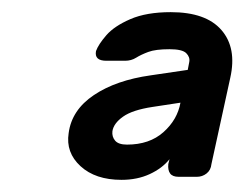

<svg xmlns="http://www.w3.org/2000/svg" viewBox="-20 -725 402 316"><path d="M180 -429Q137 -429 112.5 -451.5Q88 -474 93 -506Q98 -544 134.5 -568.5Q171 -593 228 -601L289 -610Q290 -615 291.5 -623Q293 -631 286.5 -637.5Q280 -644 259 -644Q236 -644 224 -639.5Q212 -635 204 -630Q196 -625 186 -625H155Q135 -625 138 -641Q142 -652 155 -667Q168 -682 194.5 -693.5Q221 -705 261 -705Q319 -705 344.5 -675.5Q370 -646 359 -597L328 -455Q327 -445 320 -439.5Q313 -434 304 -434H274Q264 -434 260 -439.5Q256 -445 257 -455L259 -463Q247 -448 226.5 -438.5Q206 -429 180 -429ZM189 -487Q226 -487 249 -507.5Q272 -528 277 -556L231 -549Q198 -544 182.5 -533Q167 -522 165 -509Q164 -500 169.5 -493.5Q175 -487 189 -487Z"/></svg>

Font: Rubik
Style: Italic
Weight: 400
Italic angle: -12°
Designer: Hubert and Fischer
Foundry: Hubert and Fischer
Version: Version 2.300;gftools[0.9.30]